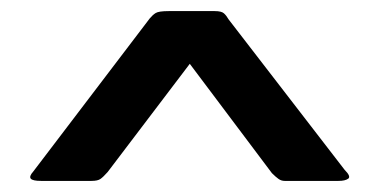

<svg xmlns="http://www.w3.org/2000/svg" viewBox="-20 -726 683 346"><path d="M54 -400Q39 -400 35.5 -404Q32 -408 40 -417L250 -693Q255 -699 260.5 -702.5Q266 -706 284 -706H367Q379 -706 383.5 -702Q388 -698 392 -691L601 -420Q613 -408 607.5 -404Q602 -400 590 -400H493Q487 -400 482 -403.5Q477 -407 470 -414L322 -611L174 -416Q166 -407 161 -403.5Q156 -400 145 -400Z"/></svg>

Font: Glory Thin
Style: Bold
Weight: 700
Version: Version 1.011